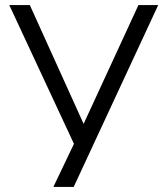

<svg xmlns="http://www.w3.org/2000/svg" viewBox="-20 -740 663 760"><path d="M191.3 0 272.7 -170.7 16.7 -720H98L311 -249.7L528 -720H606.3L271.7 0Z"/></svg>

Font: Manrope
Style: Regular
Weight: 400
Designer: Mikhail Sharanda
Foundry: Mikhail Sharanda
Version: Version 4.503